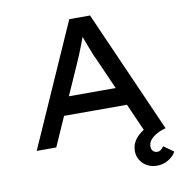

<svg xmlns="http://www.w3.org/2000/svg" viewBox="-95 -791 1053 1083"><g transform="rotate(-10 432.0 -250.0)"><path d="M63 0 373 -700H492L801 0H684L482 -456Q475 -469 466.5 -491Q458 -513 448.5 -537.5Q439 -562 430.5 -585.5Q422 -609 416 -626L444 -627Q436 -606 427.5 -583Q419 -560 410 -536.5Q401 -513 392 -491.5Q383 -470 375 -452L175 0ZM199 -168 240 -272H613L643 -168ZM717 200Q687 200 662 186.5Q637 173 622.5 149.5Q608 126 608 98Q608 70 620 47Q632 24 654 5.5Q676 -13 703.5 -26.5Q731 -40 762 -48L801 0Q771 8 747.5 21.5Q724 35 711.5 51Q699 67 699 87Q699 103 708 113Q717 123 733 123Q745 123 754 115.5Q763 108 770 98L826 138Q817 160 786.5 180Q756 200 717 200Z"/></g></svg>

Font: Lexend Giga
Style: Regular
Weight: 400
Designer: Bonnie Shaver-Troup, Thomas Jockin
Foundry: Lexend
Version: Version 1.007